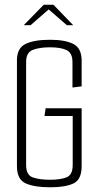

<svg xmlns="http://www.w3.org/2000/svg" viewBox="-20 -793 416 816"><path d="M193 3Q127 3 89.5 -13.5Q52 -30 52 -87V-536Q52 -589 89 -606.5Q126 -624 193 -624Q257 -624 292 -606Q327 -588 327 -535V-426L288 -421V-529Q288 -568 263 -580Q238 -592 193 -592Q148 -592 119.5 -581Q91 -570 91 -530V-92Q91 -49 119.5 -39Q148 -29 193 -29Q235 -29 262 -39Q289 -49 289 -92V-300H169L174 -333H327V-87Q327 -30 292.5 -13.5Q258 3 193 3ZM81 -686 166 -773H207L291 -686H264L187 -753L110 -686Z"/></svg>

Font: Smooch Sans Light
Style: Regular
Weight: 300
Designer: Robert E. Leuschke
Foundry: Robert E. Leuschke
Version: Version 1.010; ttfautohint (v1.8.3)